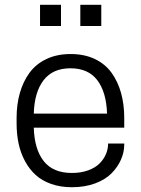

<svg xmlns="http://www.w3.org/2000/svg" viewBox="-20 -765 584 796"><path d="M495.1 -235.8H120.1Q122.6 -146 161.4 -96.9Q200.2 -47.9 277.8 -47.9Q315.9 -47.9 345.7 -58.8Q375.5 -69.8 393.1 -87.6Q410.6 -105.5 419.4 -126.5Q428.2 -147.5 428.2 -169.9H495.1V-166Q495.1 -134.3 481.7 -103.5Q468.3 -72.8 442.6 -46.6Q417 -20.5 374.3 -4.6Q331.5 11.2 277.8 11.2Q231 11.2 192.6 -2.2Q154.3 -15.6 127.9 -39.6Q101.6 -63.5 83.5 -97.2Q65.4 -130.9 57.1 -169.9Q48.8 -209 48.8 -253.9V-275.9Q48.8 -332 62.3 -379.4Q75.7 -426.8 102.5 -463.4Q129.4 -500 172.9 -520.5Q216.3 -541 272.9 -541Q329.6 -541 372.8 -520.5Q416 -500 442.4 -463.4Q468.8 -426.8 481.9 -379.4Q495.1 -332 495.1 -275.9ZM272 -481.9Q198.7 -481.9 160.6 -432.4Q122.6 -382.8 120.1 -293.9H423.8Q420.9 -383.3 383.3 -432.6Q345.7 -481.9 272 -481.9ZM399.9 -745.1V-657.2H313V-745.1ZM232.9 -745.1V-657.2H146V-745.1Z"/></svg>

Font: Cooper Hewitt
Style: Book
Weight: 705
Designer: Village Type and Design LLC
Foundry: Cooper Hewitt Smithsonian Design Museum
Version: 1.000